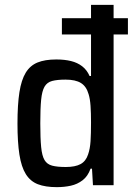

<svg xmlns="http://www.w3.org/2000/svg" viewBox="-20 -763 558 791"><path d="M235 -621V-688H507V-621ZM214 8Q167 8 136 -4Q105 -16 86.5 -45.5Q68 -75 60 -126Q52 -177 52 -254Q52 -332 60 -383Q68 -434 86 -463.5Q104 -493 134.5 -505.5Q165 -518 212 -518Q246 -518 272.5 -511.5Q299 -505 318.5 -490Q338 -475 349 -450H355V-743H448V0H363L359 -68H353Q342 -37 320.5 -20.5Q299 -4 272 2Q245 8 214 8ZM251 -75Q290 -75 312 -87Q334 -99 343 -127Q351 -150 353 -181Q355 -212 355 -259Q355 -298 353 -327Q351 -356 345 -375Q336 -407 313.5 -421Q291 -435 250 -435Q216 -435 195 -429.5Q174 -424 163.5 -406Q153 -388 149.5 -352Q146 -316 146 -255Q146 -194 149.5 -157.5Q153 -121 163.5 -103.5Q174 -86 195 -80.5Q216 -75 251 -75Z"/></svg>

Font: Saira SemiCondensed Medium
Style: Regular
Weight: 500
Width: 4
Designer: Hector Gatti with collaboration of the Omnibus-Type team
Foundry: Omnibus-Type
Version: Version 1.101